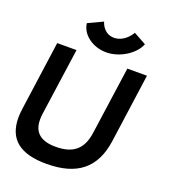

<svg xmlns="http://www.w3.org/2000/svg" viewBox="-162 -1025 1012 1150"><g transform="rotate(20 344.0 -449.5)"><path d="M390 -838C332 -838 308 -887 302 -909L208 -865C215 -796 288 -740 376 -740C463 -740 553 -799 578 -865L498 -909C486 -887 448 -838 390 -838ZM268 10C462 10 568 -74 593 -254L654 -692H529L468 -260C453 -151 394 -105 285 -105C191 -105 142 -144 142 -226C142 -237 142 -248 144 -260L205 -692H82L21 -254C18 -233 16 -213 16 -194C16 -56 99 10 268 10Z"/></g></svg>

Font: Cantarell
Style: BoldOblique
Weight: 700
Italic angle: -8°
Designer: Dave Crossland
Version: Version 0.024